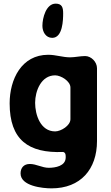

<svg xmlns="http://www.w3.org/2000/svg" viewBox="-20 -828 610 1055"><path d="M93 125C93 195 215 207 263 207C423 207 513 102 513 -53V-453C513 -488 481 -520 448 -520C420 -520 393 -513 365 -513C324 -513 287 -527 245 -527C98 -527 33 -392 33 -260C33 -60 136 15 327 7C342 11 341 26 341 37C341 85 283 94 248 94C211 94 180 73 144 73C111 73 93 94 93 125ZM173 -263C173 -328 206 -414 283 -414C315 -414 367 -382 367 -347V-173C367 -138 315 -106 283 -106C202 -106 173 -198 173 -263ZM213 -686C213 -654 231 -620 267 -620C325 -620 327 -719 327 -755C327 -786 321 -808 286 -808C233 -808 213 -729 213 -686Z"/></svg>

Font: Asimov Print
Style: Regular
Weight: 500
Designer: Google
Version: Version 2.000980: 2014